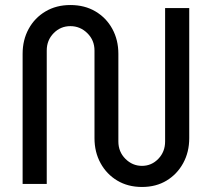

<svg xmlns="http://www.w3.org/2000/svg" viewBox="-20 -732 843 764"><path d="M545 12Q489 12 446.5 -13.5Q404 -39 380 -83Q356 -127 356 -182V-531Q356 -572 327.5 -600Q299 -628 260 -628Q221 -628 193.5 -600Q166 -572 166 -531V0H70V-518Q70 -573 94 -617Q118 -661 161 -686.5Q204 -712 260 -712Q317 -712 360 -686.5Q403 -661 427 -617Q451 -573 451 -518V-169Q451 -128 479 -100Q507 -72 545 -72Q583 -72 610 -100Q637 -128 637 -169V-700H733V-182Q733 -127 709 -83Q685 -39 643 -13.5Q601 12 545 12Z"/></svg>

Font: MuseoModerno
Style: Regular
Weight: 400
Designer: Pablo Cosgaya, Héctor Gatti, Marcela Romero, and the Authors of The MuseoModerno Project.
Foundry: Omnibus-Type Team
Version: Version 1.001